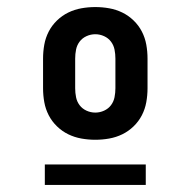

<svg xmlns="http://www.w3.org/2000/svg" viewBox="-20 -713 540 544"><path d="M250 -317Q230 -317 210.5 -320.5Q191 -324 173.5 -332.5Q156 -341 141.5 -355Q127 -369 118 -386.5Q109 -404 105.5 -423.5Q102 -443 102 -463V-547Q102 -567 105.5 -586.5Q109 -606 118 -623.5Q127 -641 141.5 -655Q156 -669 173.5 -677.5Q191 -686 210.5 -689.5Q230 -693 250 -693Q270 -693 289.5 -689.5Q309 -686 326.5 -677.5Q344 -669 358.5 -655Q373 -641 382 -623.5Q391 -606 394.5 -586.5Q398 -567 398 -547V-463Q398 -443 394.5 -423.5Q391 -404 382 -386.5Q373 -369 358.5 -355Q344 -341 326.5 -332.5Q309 -324 289.5 -320.5Q270 -317 250 -317ZM250 -394Q263 -394 275 -399.5Q287 -405 294.5 -415Q302 -425 304.5 -437.5Q307 -450 307 -463V-547Q307 -560 304.5 -572.5Q302 -585 294.5 -595Q287 -605 275 -610.5Q263 -616 250 -616Q237 -616 225 -610.5Q213 -605 205.5 -595Q198 -585 195.5 -572.5Q193 -560 193 -547V-463Q193 -450 195.5 -437.5Q198 -425 205.5 -415Q213 -405 225 -399.5Q237 -394 250 -394ZM107 -189V-247H393V-189Z"/></svg>

Font: Iosevka Curly Slab Extrabold
Style: Regular
Weight: 800
Monospace: yes
Designer: Belleve Invis
Foundry: Belleve Invis
Version: Version 22.1.2; ttfautohint (v1.8.4)